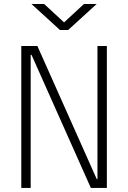

<svg xmlns="http://www.w3.org/2000/svg" viewBox="-20 -918 626 938"><path d="M423.8 0 133.8 -650.4H129.9V0H84V-693.4H162.6L452.6 -43H456.1V-693.4H502V0ZM272.9 -771.5 133.8 -898.4H195.8L293 -808.6L390.1 -898.4H452.1L313 -771.5Z"/></svg>

Font: Cascadia Mono ExtraLight
Style: Regular
Weight: 200
Monospace: yes
Designer: Aaron Bell
Foundry: Saja Typeworks
Version: Version 2404.023; ttfautohint (v1.8.4)